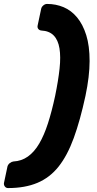

<svg xmlns="http://www.w3.org/2000/svg" viewBox="-90 -796 493 975"><path d="M-49 159Q-59 159 -65 151.5Q-71 144 -70 134L-52 49Q-49 39 -40 32Q-31 25 -22 24Q19 22 51.5 -1Q84 -24 109 -66.5Q134 -109 153.5 -169.5Q173 -230 190 -309Q206 -387 212.5 -447.5Q219 -508 212 -550.5Q205 -593 182.5 -616Q160 -639 120 -641Q110 -642 104.5 -649Q99 -656 101 -666L119 -751Q121 -761 130 -768.5Q139 -776 149 -776Q194 -776 233 -759.5Q272 -743 301.5 -707.5Q331 -672 348 -617.5Q365 -563 365 -486Q365 -409 344 -309Q317 -184 284.5 -95Q252 -6 207.5 50Q163 106 100 132.5Q37 159 -49 159Z"/></svg>

Font: Rubik
Style: Bold Italic
Weight: 700
Italic angle: -12°
Designer: Hubert and Fischer
Foundry: Hubert and Fischer
Version: Version 2.300;gftools[0.9.30]